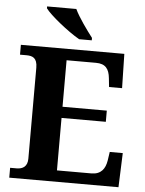

<svg xmlns="http://www.w3.org/2000/svg" viewBox="-61 -979 775 1028"><g transform="rotate(5 326.5 -465.5)"><path d="M336 -771H404V-784C375 -822 328 -886 307 -931H150V-921C175 -886 273 -807 336 -771ZM28 0H615L622 -184H552L545 -137C538 -93 516 -61 464 -61H279V-343H517V-403H279V-653H437C489 -653 508 -626 513 -577L518 -530H588L584 -714H28V-661H62C94 -661 121 -653 121 -599V-110C121 -69 97 -53 63 -53H28Z"/></g></svg>

Font: Noto Serif Lao
Style: Bold
Weight: 700
Designer: Monotype Design Team
Foundry: Monotype Imaging Inc.
Version: Version 2.003